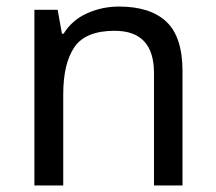

<svg xmlns="http://www.w3.org/2000/svg" viewBox="-20 -566 658 586"><path d="M343 -546Q439 -546 488 -499.5Q537 -453 537 -349V0H450V-343Q450 -472 330 -472Q241 -472 207 -422Q173 -372 173 -278V0H85V-536H156L169 -463H174Q200 -505 246 -525.5Q292 -546 343 -546Z"/></svg>

Font: Noto Sans Manichaean
Style: Regular
Weight: 400
Designer: Monotype Design Team
Foundry: Monotype Imaging Inc.
Version: Version 2.005; ttfautohint (v1.8.4.7-5d5b)